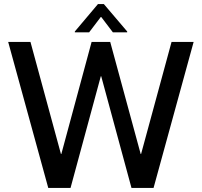

<svg xmlns="http://www.w3.org/2000/svg" viewBox="-20 -919 987 939"><path d="M129 -714 278 -166H280L428 -714H519L668 -166H670L819 -714H927L731 0H623L475 -546H473L325 0H216L20 -714ZM532 -761 475 -836H473L416 -761H346V-765L459 -899H488L602 -765V-761Z"/></svg>

Font: Non Bureau
Style: Regular
Weight: 400
Designer: Jona Saucedo
Foundry: Non Foundry
Version: Version 1.000; ttfautohint (v1.8.4)